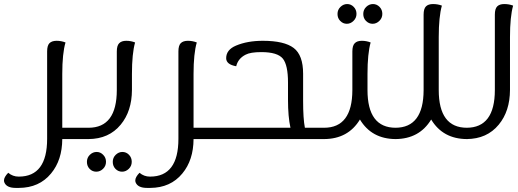

<svg xmlns="http://www.w3.org/2000/svg" viewBox="-54 -691 2572 954"><path d="M356.4 0H255.4Q254.9 104.5 199.7 170.9Q141.1 242.2 40 242.7H24.4Q-21 242.7 -32.2 215.8Q-34.2 210.9 -34.2 205.6Q-34.2 189 -13.2 167.5Q9.3 186.5 38.6 186.5H39.6Q180.2 186.5 180.2 -1.5V-435.5Q180.2 -464.8 191.9 -476.6Q204.1 -488.3 227.1 -488.3Q250.5 -488.3 271.5 -480Q255.4 -425.3 255.4 -323.7V-56.2H356.4Z M458 147.9Q443.4 162.1 424.3 162.1Q405.3 162.1 391.6 148.4Q377.9 134.3 377.9 113.3Q377.9 92.3 392.6 78.1Q407.2 64 426.3 64Q444.8 64 458.5 78.1Q472.7 92.3 472.7 112.8Q472.7 133.8 458 147.9ZM585.9 147.9Q571.3 162.1 552.7 162.1Q533.7 162.1 520 148.4Q506.3 134.3 506.3 113.3Q506.3 92.3 521 78.1Q535.6 64 554.2 64Q573.2 64 586.9 78.1Q600.6 92.3 600.6 112.8Q600.6 133.8 585.9 147.9ZM573.2 -488.3Q596.7 -488.3 617.2 -480Q601.6 -424.8 601.6 -323.2V-243.7Q601.1 -138.7 545.9 -71.8Q487.3 -0.5 385.7 0H340.8V-56.2H385.7Q526.4 -56.2 526.4 -244.1V-435.1Q526.4 -464.4 538.1 -476.1Q549.8 -488.3 573.2 -488.3Z M1008.8 0H907.7Q907.2 104.5 852.1 170.9Q793.5 242.2 692.4 242.7H676.8Q631.3 242.7 620.1 215.8Q618.2 210.9 618.2 205.6Q618.2 189 639.2 167.5Q661.6 186.5 690.9 186.5H691.9Q832.5 186.5 832.5 -1.5V-435.5Q832.5 -464.8 844.2 -476.6Q856.4 -488.3 879.4 -488.3Q902.8 -488.3 923.8 -480Q907.7 -425.3 907.7 -323.7V-56.2H1008.8Z M1561.5 -56.2V0H998V-56.2H1389.2Q1377 -110.8 1377 -195.3V-281.2Q1377 -367.2 1351.6 -399.4Q1325.2 -432.1 1244.6 -432.1Q1190.4 -432.1 1166.5 -419.4Q1128.9 -400.4 1119.6 -361.8Q1069.8 -370.6 1069.8 -401.9Q1069.8 -443.8 1118.7 -464.4Q1175.3 -488.3 1252 -488.3Q1358.4 -488.3 1405.3 -452.6Q1452.1 -417 1452.1 -324.7V-190.4Q1452.1 -101.1 1460.9 -56.2Z M1702.6 -587.4Q1688 -572.8 1669.4 -572.8Q1650.4 -572.8 1636.7 -586.9Q1623 -600.6 1623 -621.6Q1623 -642.6 1637.7 -656.7Q1652.3 -670.9 1670.9 -670.9Q1689.9 -670.9 1703.6 -656.7Q1717.3 -642.6 1717.3 -622.1Q1717.3 -601.6 1702.6 -587.4ZM1831.1 -587.4Q1816.4 -572.8 1797.4 -572.8Q1778.8 -572.8 1764.6 -586.9Q1751 -600.6 1751 -621.6Q1751 -642.6 1765.6 -656.7Q1780.3 -670.9 1799.3 -670.9Q1817.9 -670.9 1832 -656.7Q1845.7 -642.6 1845.7 -622.1Q1845.7 -601.6 1831.1 -587.4ZM1916.5 -56.2V0H1912.1Q1792.5 -0.5 1734.4 -97.2Q1675.8 -0.5 1556.2 0H1552.2V-56.2H1556.2Q1696.3 -56.2 1696.8 -243.2V-435.1Q1696.8 -464.4 1708.5 -476.1Q1720.2 -488.3 1743.7 -488.3Q1766.6 -488.3 1787.6 -480Q1772 -424.8 1772 -323.2V-243.7Q1772 -56.2 1912.1 -56.2Z M2270.5 -56.2V0H2266.1Q2146.5 -0.5 2088.4 -97.2Q2029.8 -0.5 1910.2 0H1906.2V-56.2H1910.2Q2050.3 -56.2 2050.8 -243.2V-618.2Q2050.8 -647.5 2062.5 -659.2Q2074.2 -670.9 2097.7 -670.9Q2121.1 -670.9 2141.6 -663.1Q2126 -607.9 2126 -506.3V-243.7Q2126 -56.2 2266.1 -56.2Z M2451.7 -670.9Q2475.1 -670.9 2495.6 -663.1Q2480 -607.9 2480 -506.3V-243.7Q2479.5 -138.7 2424.3 -71.8Q2365.7 -0.5 2264.2 0H2260.3V-56.2H2264.2Q2404.8 -56.2 2404.8 -244.1V-618.2Q2404.8 -647.5 2416.5 -659.2Q2428.2 -670.9 2451.7 -670.9Z"/></svg>

Font: Sukar
Style: Regular
Weight: 400
Designer: Dario Muhafara - Ghiath Alsory
Foundry: Dario Muhafara - Ghiath Alsory
Version: Version 1.00 March 17, 2016, initial release